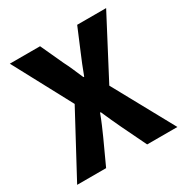

<svg xmlns="http://www.w3.org/2000/svg" viewBox="-152 -777 872 903"><g transform="rotate(-30 283.5 -326.0)"><path d="M11.4 0 191.6 -335.4 22.1 -651.8H186.3L243 -528.5Q254.5 -506.5 265.7 -480.8Q276.9 -455.1 290.4 -424H294.4Q306.1 -455.1 316.3 -480.8Q326.4 -506.5 336.1 -528.5L387.9 -651.8H545.1L375.6 -328.5L555.8 0H391.6L327.3 -132.9Q315.1 -158.5 303.3 -184.4Q291.6 -210.2 278.5 -240.2H274.5Q263.4 -210.2 252.3 -184.4Q241.2 -158.5 229.7 -132.9L168.7 0Z"/></g></svg>

Font: Source Sans 3 Variable
Style: Regular
Weight: 200
Designer: Paul D. Hunt
Foundry: Adobe Systems Incorporated
Version: Version 3.026